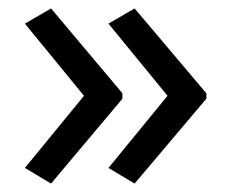

<svg xmlns="http://www.w3.org/2000/svg" viewBox="-20 -491 549 455"><path d="M469 -257 299 -56 237 -93 377 -264 237 -435 299 -471 469 -270ZM270 -257 101 -56 39 -93 179 -264 39 -435 101 -471 270 -270Z"/></svg>

Font: Noto Sans Myanmar
Style: Regular
Weight: 400
Designer: Monotype Design Team
Foundry: Monotype Imaging Inc.
Version: Version 2.107